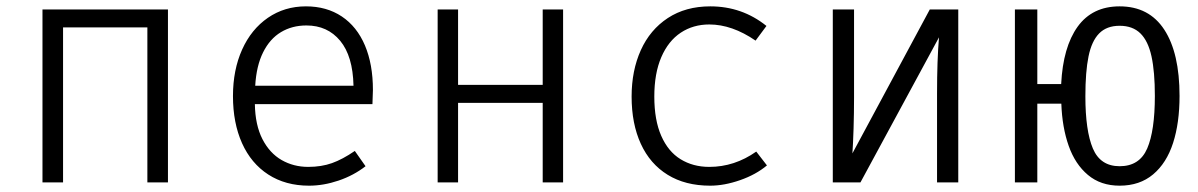

<svg xmlns="http://www.w3.org/2000/svg" viewBox="-20 -568 3732 598"><path d="M503.1 0H439V-482.6H176.4V0H112.3V-538.5H503.1Z M773.8 -243.6Q774.9 -178.5 797.4 -134.6Q820 -90.8 857.2 -69.5Q894.4 -48.2 940 -48.2Q981 -48.2 1014.1 -60Q1047.2 -71.8 1085.1 -97.9L1118.5 -50.3Q1081.5 -21.5 1034.6 -5.6Q987.7 10.3 942.6 10.3Q869.2 10.3 815.6 -24.4Q762.1 -59 733.8 -122.1Q705.6 -185.1 705.6 -268.7Q705.6 -350.3 734.1 -413.6Q762.6 -476.9 814.4 -512.6Q866.2 -548.2 932.8 -548.2Q997.4 -548.2 1044.6 -516.7Q1091.8 -485.1 1116.7 -426.4Q1141.5 -367.7 1141.5 -287.7Q1141.5 -275.9 1140 -243.6ZM774.9 -301H1081Q1079 -393.3 1039.5 -441Q1000 -488.7 934.4 -488.7Q889.7 -488.7 855.1 -467.9Q820.5 -447.2 799.5 -405.1Q778.5 -363.1 774.9 -301Z M1733.8 0H1670.3V-247.7H1406.7V0H1343.1V-538.5H1406.7V-303.6H1670.3V-538.5H1733.8Z M2335.4 -95.9 2368.7 -52.8Q2334.4 -24.1 2285.1 -6.9Q2235.9 10.3 2191.8 10.3Q2114.4 10.3 2059.5 -23.6Q2004.6 -57.4 1975.9 -120Q1947.2 -182.6 1947.2 -267.2Q1947.2 -348.2 1975.9 -411.8Q2004.6 -475.4 2060 -511.8Q2115.4 -548.2 2192.3 -548.2Q2291.3 -548.2 2367.2 -487.2L2333.3 -441.5Q2260 -491.8 2189.2 -491.8Q2139 -491.8 2100.3 -466.2Q2061.5 -440.5 2039.7 -390Q2017.9 -339.5 2017.9 -267.2Q2017.9 -193.8 2039.5 -144.9Q2061 -95.9 2099.7 -72.1Q2138.5 -48.2 2189.2 -48.2Q2267.7 -48.2 2335.4 -95.9Z M2964.6 -538.5V0H2898.5V-276.4Q2898.5 -381 2904.6 -451.8L2660 0H2573.8V-538.5H2640V-263.6Q2640 -216.4 2638.5 -167.2Q2636.9 -117.9 2634.9 -90.3L2875.9 -538.5Z M3653.8 -269.2Q3653.8 -185.1 3633.6 -122.6Q3613.3 -60 3571.5 -24.9Q3529.7 10.3 3467.2 10.3Q3408.2 10.3 3368.5 -23.1Q3328.7 -56.4 3308.5 -113.8Q3288.2 -171.3 3285.6 -245.1H3210.8V0H3141V-538.5H3210.8V-306.2H3285.1Q3290.8 -421.5 3336.4 -484.9Q3382.1 -548.2 3467.2 -548.2Q3559 -548.2 3606.4 -475.4Q3653.8 -402.6 3653.8 -269.2ZM3360.5 -268.2Q3360.5 -161 3383.8 -105.6Q3407.2 -50.3 3467.2 -50.3Q3529.2 -50.3 3553.1 -105.6Q3576.9 -161 3576.9 -269.2Q3576.9 -344.6 3566.4 -392.6Q3555.9 -440.5 3531.8 -464.1Q3507.7 -487.7 3467.2 -487.7Q3426.7 -487.7 3403.3 -463.8Q3380 -440 3370.3 -392.3Q3360.5 -344.6 3360.5 -268.2Z"/></svg>

Font: Fira Code Fixed Light
Style: Regular
Weight: 300
Monospace: yes
Designer: Carrois Corporate, Edenspiekermann AG, Nikita Prokopov
Foundry: Carrois Corporate, Edenspiekermann AG, Nikita Prokopov
Version: Version 5.002